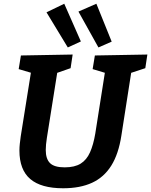

<svg xmlns="http://www.w3.org/2000/svg" viewBox="-20 -996 809 1028"><path d="M318 12Q200 12 142 -37.5Q84 -87 84 -190Q84 -207 86 -226Q88 -245 91 -266L148 -623L161 -602L80 -626L92 -699L369 -704L358 -631L272 -601L289 -623L231 -258Q228 -239 226.5 -223Q225 -207 225 -193Q225 -145 248 -122.5Q271 -100 326 -100Q380 -100 412 -120Q444 -140 462 -180.5Q480 -221 490 -280L544 -623L559 -601L476 -626L488 -699L769 -704L758 -631L667 -601L685 -623L630 -271Q615 -172 576 -109.5Q537 -47 473 -17.5Q409 12 318 12ZM343 -742 229 -930 324 -976 413 -774ZM507 -742 400 -934 496 -976 578 -773Z"/></svg>

Font: Bitter Thin
Style: Bold Italic
Weight: 700
Italic angle: -9°
Version: Version 3.021